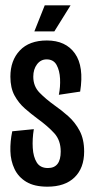

<svg xmlns="http://www.w3.org/2000/svg" viewBox="-20 -690 350 721"><path d="M158 11Q109 11 79 -7Q49 -25 34.5 -55.5Q20 -86 19 -122.5Q18 -159 26 -197L107 -205Q101 -168 103 -134.5Q105 -101 118 -80Q131 -59 160 -59Q208 -59 208 -121Q208 -163 184 -189.5Q160 -216 120 -245Q97 -262 73.5 -282.5Q50 -303 34.5 -331.5Q19 -360 19 -402Q19 -463 54.5 -500.5Q90 -538 156 -538Q227 -538 261.5 -489Q296 -440 281 -346L201 -334Q207 -364 205.5 -394.5Q204 -425 192.5 -446Q181 -467 155 -467Q133 -467 119 -448.5Q105 -430 105 -402Q105 -366 128.5 -342Q152 -318 184 -295Q210 -277 236 -254Q262 -231 279 -199Q296 -167 296 -121Q296 -59 260 -24Q224 11 158 11ZM184 -572H109L148 -670H245Z"/></svg>

Font: Bricolage Grotesque 96pt Condensed
Style: Regular
Weight: 400
Width: 3
Designer: Mathieu Triay
Foundry: Atelier Triay
Version: Version 1.001; ttfautohint (v1.8.4.7-5d5b);gftools[0.9.33.de